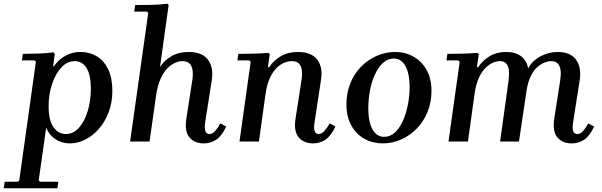

<svg xmlns="http://www.w3.org/2000/svg" viewBox="-77 -757 3218 1027"><path d="M-57 250 -52 215H19L26 208L115 -427L108 -434H40L45 -469Q88 -469 128.5 -470.5Q169 -472 209 -477L216 -469L207 -402H211Q235 -437 271.5 -458Q308 -479 353 -479Q402 -479 440.5 -456Q479 -433 501.5 -386.5Q524 -340 524 -271Q524 -209 504.5 -157.5Q485 -106 452.5 -68.5Q420 -31 379.5 -10.5Q339 10 297 10Q254 10 220 -12Q186 -34 170 -74L130 208L137 215H235L230 250ZM183 -188Q183 -112 209.5 -76Q236 -40 275 -40Q316 -40 346 -74.5Q376 -109 392.5 -164Q409 -219 409 -281Q409 -356 386 -393Q363 -430 323 -430Q282 -430 250.5 -395.5Q219 -361 201 -306Q183 -251 183 -188Z M1102 -97 1133 -80Q1109 -29 1079 -9.5Q1049 10 1013 10Q964 10 936.5 -22Q909 -54 920 -124L951 -324Q956 -353 953.5 -377Q951 -401 938.5 -415.5Q926 -430 898 -430Q880 -430 859.5 -421Q839 -412 818.5 -391.5Q798 -371 782 -335.5Q766 -300 758 -247L723 0H619L716 -688L709 -695H641L646 -730Q689 -730 733.5 -731Q778 -732 818 -737L825 -730L779 -399Q803 -435 841 -457Q879 -479 932 -479Q1004 -479 1035 -438Q1066 -397 1056 -329L1020 -100Q1016 -67 1022.5 -53.5Q1029 -40 1043 -40Q1059 -40 1073.5 -56Q1088 -72 1102 -97Z M1687 -97 1717 -80Q1693 -29 1663.5 -9.5Q1634 10 1597 10Q1549 10 1521 -22Q1493 -54 1504 -124L1535 -324Q1540 -353 1538 -377Q1536 -401 1523.5 -415.5Q1511 -430 1483 -430Q1465 -430 1443.5 -421.5Q1422 -413 1402 -393Q1382 -373 1366 -338.5Q1350 -304 1343 -252L1308 0H1204L1264 -427L1256 -434H1193L1198 -469Q1237 -469 1278 -470Q1319 -471 1359 -474L1366 -467L1356 -398H1363Q1386 -433 1424.5 -456Q1463 -479 1517 -479Q1589 -479 1620 -438Q1651 -397 1640 -329L1605 -100Q1600 -67 1607 -53.5Q1614 -40 1627 -40Q1643 -40 1657.5 -56Q1672 -72 1687 -97Z M2037 -479Q2090 -479 2134 -454.5Q2178 -430 2204.5 -383.5Q2231 -337 2231 -271Q2231 -210 2210 -158.5Q2189 -107 2152.5 -69.5Q2116 -32 2069 -11Q2022 10 1969 10Q1917 10 1872.5 -14.5Q1828 -39 1802 -86Q1776 -133 1776 -198Q1776 -259 1796.5 -310.5Q1817 -362 1853.5 -399.5Q1890 -437 1937.5 -458Q1985 -479 2037 -479ZM1977 -25Q2010 -25 2035 -48Q2060 -71 2077.5 -109.5Q2095 -148 2104.5 -195.5Q2114 -243 2114 -292Q2114 -338 2104.5 -372Q2095 -406 2076 -425Q2057 -444 2030 -444Q1997 -444 1972 -421Q1947 -398 1929 -359.5Q1911 -321 1902 -273.5Q1893 -226 1893 -178Q1893 -131 1902.5 -97Q1912 -63 1931 -44Q1950 -25 1977 -25Z M3070 -97 3101 -80Q3077 -29 3047.5 -9.5Q3018 10 2981 10Q2932 10 2904.5 -22Q2877 -54 2888 -124L2919 -324Q2924 -353 2922 -377Q2920 -401 2908 -415.5Q2896 -430 2869 -430Q2854 -430 2834.5 -422Q2815 -414 2795.5 -396.5Q2776 -379 2761 -347.5Q2746 -316 2739 -269L2699 0H2598L2643 -324Q2647 -353 2645.5 -377Q2644 -401 2632.5 -415.5Q2621 -430 2596 -430Q2580 -430 2559.5 -421.5Q2539 -413 2519 -393Q2499 -373 2483.5 -338.5Q2468 -304 2461 -252L2426 0H2322L2382 -427L2374 -434H2311L2316 -469Q2355 -469 2396 -470Q2437 -471 2477 -474L2484 -467L2474 -398H2481Q2504 -433 2541.5 -456Q2579 -479 2630 -479Q2681 -479 2711 -455.5Q2741 -432 2748 -391Q2771 -433 2814.5 -456Q2858 -479 2906 -479Q2974 -479 3004 -438Q3034 -397 3024 -329L2988 -100Q2983 -67 2990 -53.5Q2997 -40 3011 -40Q3027 -40 3041.5 -56Q3056 -72 3070 -97Z"/></svg>

Font: Brygada 1918 SemiBold
Style: Italic
Weight: 600
Italic angle: -8°
Designer: Mateusz Machalski | Borys Kosmynka | Przemek Hoffer
Foundry: NIEPODLEGLA 2018
Version: Version 3.006